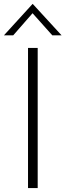

<svg xmlns="http://www.w3.org/2000/svg" viewBox="-29 -953 332 973"><path d="M283 -774 137 -933H136L-9 -774H38L136 -886L236 -774ZM113 -710V0H162V-710Z"/></svg>

Font: Sulaf Light
Style: Regular
Weight: 300
Designer: Bandar Raffah (Arabic) and Santiago Orozco (Latin)
Foundry: Caramella and Typemade
Version: Version 1.005;PS 001.005;hotconv 1.0.88;makeotf.lib2.5.64775